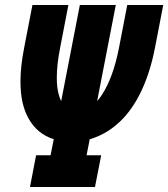

<svg xmlns="http://www.w3.org/2000/svg" viewBox="-20 -749 674 769"><path d="M100.1 0H360.4L385.3 -127H326.7L339.4 -191.4C388.2 -205.1 435.5 -233.9 475.6 -277.3C532.7 -339.4 576.7 -433.1 601.1 -559.6L633.8 -729H489.7L457 -559.6C440.9 -476.6 418 -415.5 388.7 -370.1C382.3 -360.4 375 -350.1 369.1 -344.2L443.8 -729H299.8L225.1 -344.2C222.2 -349.1 218.8 -357.4 215.3 -370.1C210.4 -388.7 207.5 -408.7 207.5 -438C207.5 -476.1 212.4 -514.6 221.2 -559.6L253.9 -729H109.9L77.1 -559.6C66.9 -506.8 62 -464.4 62 -422.4C62 -360.4 72.8 -314.5 92.8 -277.3C116.2 -233.9 150.4 -205.6 195.3 -191.4L182.6 -127H124.5Z"/></svg>

Font: Hack
Style: Bold Oblique
Weight: 700
Italic angle: -12°
Monospace: yes
Designer: Christopher Simpkins
Foundry: Christopher Simpkins
Version: Version 2.010